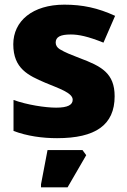

<svg xmlns="http://www.w3.org/2000/svg" viewBox="-20 -583 543 824"><path d="M225 10C389 10 472 -46 472 -170C472 -269 415 -299 321 -334C285 -348 261 -357 236 -372C225 -379 219 -389 219 -400C219 -424 238 -435 284 -435C317 -435 357 -427 424 -400L474 -515C400 -549 334 -563 256 -563C120 -563 37 -493 37 -393C37 -288 102 -259 174 -228C231 -204 292 -185 292 -155C292 -133 271 -121 221 -121C174 -121 96 -133 38 -154V-21C97 1 161 10 225 10ZM156 208V221H270L350 83L334 61H184Z"/></svg>

Font: Frost ExtraBold
Style: Regular
Weight: 800
Designer: Lee Frost
Foundry: Lee Frost for Ice Communication Norge AS
Version: Version 2.011;hotconv 1.0.107;makeotfexe 2.5.65593